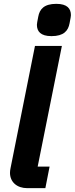

<svg xmlns="http://www.w3.org/2000/svg" viewBox="-20 -979 389 999"><path d="M248 -791C312 -791 335 -819 342 -858C347 -886 349 -892 349 -900C349 -934 330 -959 273 -959C209 -959 186 -931 179 -892C174 -864 172 -858 172 -850C172 -816 191 -791 248 -791ZM216 0 238 -112H176L302 -740H162L35 -105C33 -95 32 -88 32 -80C32 -32 68 0 122 0Z"/></svg>

Font: Braiins Sans
Style: Bold Italic
Weight: 700
Italic angle: -11.31°
Designer: Mike Abbink, Paul van der Laan, Pieter van Rosmalen, Jiri Chlebus, Lubos Buracinsky
Foundry: Bold Monday, Sudetype
Version: Version 1.000;hotconv 1.0.109;makeotfexe 2.5.65596